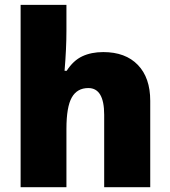

<svg xmlns="http://www.w3.org/2000/svg" viewBox="-20 -780 710 800"><path d="M414.1 0V-301.8Q414.1 -413.1 348.1 -413.1Q301.3 -413.1 279.1 -373.8Q256.8 -334.5 256.8 -243.2V0H65.9V-759.8H256.8V-651.9Q256.8 -578.6 249 -484.9H257.8Q285.2 -527.8 322.8 -545.4Q360.4 -563 410.2 -563Q502.9 -563 554.4 -509.5Q606 -456.1 606 -359.9V0Z"/></svg>

Font: OpenSans-ExtraBold
Style: Regular
Weight: 800
Foundry: Ascender Corporation
Version: Version 1.10